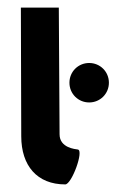

<svg xmlns="http://www.w3.org/2000/svg" viewBox="-20 -486 342 506"><path d="M152 0C169 0 202 -90 185 -92C179 -93 137 -96 137 -132L135 -466H35L36 -127C36 -49 78 0 152 0ZM215 -320C186 -320 163 -297 163 -268C163 -239 186 -216 215 -216C244 -216 267 -239 267 -268C267 -297 244 -320 215 -320Z"/></svg>

Font: Hussar Tani
Style: Bold
Weight: 700
Foundry: Cannot Into Space Fonts
Version: Version 0.92